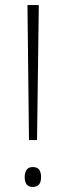

<svg xmlns="http://www.w3.org/2000/svg" viewBox="-20 -734 261 762"><path d="M127 -178H95L89 -714H134ZM78 -31Q78 -49 85.5 -60Q93 -71 110 -71Q128 -71 135.5 -60.5Q143 -50 143 -31Q143 8 110 8Q93 8 85.5 -2.5Q78 -13 78 -31Z"/></svg>

Font: Noto Sans Hebrew SemiCondensed ExtraLight
Style: Regular
Weight: 200
Width: 4
Designer: Monotype Design Team
Foundry: Monotype Imaging Inc.
Version: Version 2.004; ttfautohint (v1.8.4.7-5d5b)